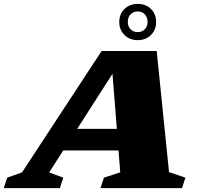

<svg xmlns="http://www.w3.org/2000/svg" viewBox="-84 -970 1030 990"><path d="M787.5 -82.5 872 -54 854.5 0H434L452 -54L536 -81.5L527 -194H242L169.5 -81L242 -54L225 0H-64.5L-47 -54L29.5 -81L440 -707H724ZM314 -305.5H518.5L496 -589.5ZM626 -950Q667.5 -950 694.2 -924Q721 -898 721 -856.5Q721 -816 694.2 -789.5Q667.5 -763 626 -763Q585 -763 558 -789.5Q531 -816 531 -856.5Q531 -898 558 -924Q585 -950 626 -950ZM626 -804.5Q648.5 -804.5 662.8 -819.2Q677 -834 677 -856.5Q677 -881 662.8 -896Q648.5 -911 626 -911Q603.5 -911 589.2 -896Q575 -881 575 -856.5Q575 -834 589.2 -819.2Q603.5 -804.5 626 -804.5Z"/></svg>

Font: Newsreader 6pt ExtraBold
Style: Italic
Weight: 800
Italic angle: -17°
Designer: Hugues Gentile
Foundry: Production Type
Version: Version 1.003; ttfautohint (v1.8.3)